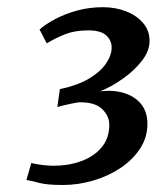

<svg xmlns="http://www.w3.org/2000/svg" viewBox="-20 -927 436 534"><path d="M154.5 -412.5Q110.5 -412.5 88.2 -418.5Q66 -424.5 53.5 -426.5L67 -473.5Q83 -470 98.8 -468Q114.5 -466 129 -466Q170.5 -466 205.8 -478.8Q241 -491.5 262.5 -517Q284 -542.5 284 -580Q284 -604.5 263.8 -624Q243.5 -643.5 198.5 -642.5Q190 -641 178.8 -638.8Q167.5 -636.5 157 -634Q146.5 -631.5 139.5 -629.5L146.5 -679Q196 -689.5 227.8 -708.5Q259.5 -727.5 275 -750.5Q290.5 -773.5 290.5 -794.5Q290.5 -815 275.2 -828.8Q260 -842.5 225.5 -842.5Q189 -842.5 163 -832.5Q137 -822.5 110 -806.5L90 -845Q107 -860 134 -874.2Q161 -888.5 195 -897.8Q229 -907 266.5 -907Q301 -907 330.5 -895.5Q360 -884 378 -863Q396 -842 396 -813Q396 -785.5 374.8 -758Q353.5 -730.5 321.5 -708Q289.5 -685.5 258.5 -673Q295.5 -677.5 325.2 -668.2Q355 -659 372.5 -637.5Q390 -616 390 -582.5Q390 -545 369.8 -514Q349.5 -483 315.8 -460.2Q282 -437.5 240 -425Q198 -412.5 154.5 -412.5Z"/></svg>

Font: Merriweather Light 18pt
Style: Bold Italic
Weight: 700
Italic angle: -7.8°
Version: Version 2.101